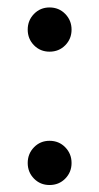

<svg xmlns="http://www.w3.org/2000/svg" viewBox="-20 -499 273 528"><path d="M116.2 -356.9Q90.8 -356.9 73.5 -374.5Q56.2 -392.1 56.2 -417.5Q56.2 -442.9 73.5 -460.7Q90.8 -478.5 116.2 -478.5Q142.1 -478.5 159.4 -460.7Q176.8 -442.9 176.8 -417.5Q176.8 -392.1 159.4 -374.5Q142.1 -356.9 116.2 -356.9ZM116.2 9.8Q90.8 9.8 73.5 -7.8Q56.2 -25.4 56.2 -50.8Q56.2 -76.2 73.5 -94Q90.8 -111.8 116.2 -111.8Q142.1 -111.8 159.4 -94Q176.8 -76.2 176.8 -50.8Q176.8 -25.4 159.4 -7.8Q142.1 9.8 116.2 9.8Z"/></svg>

Font: Kumbh Sans SemiBold
Style: Regular
Weight: 600
Version: Version 1.005